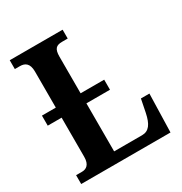

<svg xmlns="http://www.w3.org/2000/svg" viewBox="-168 -836 907 959"><g transform="rotate(-30 286.0 -357.0)"><path d="M24 0H539L545 -221H496L481 -146C469 -88 449 -59 409 -59H248V-336H384V-394H248V-605C248 -650 262 -663 297 -663H329V-714H24V-663H53C82 -663 105 -650 105 -602V-394H25V-336H105V-110C105 -64 82 -51 58 -51H24Z"/></g></svg>

Font: Noto Serif Condensed
Style: Bold
Weight: 700
Width: 3
Designer: Monotype Design Team
Foundry: Monotype Imaging Inc.
Version: Version 2.015